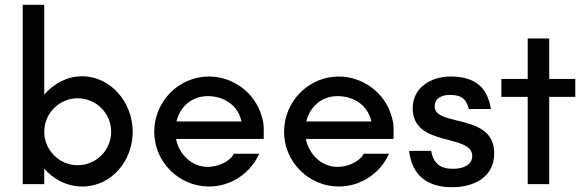

<svg xmlns="http://www.w3.org/2000/svg" viewBox="-20 -770 2431 803"><path d="M305 -359C382 -359 445 -296 445 -219C445 -142 382 -79 305 -79C228 -79 165 -142 165 -219C165 -296 228 -359 305 -359ZM324 10C449 10 535 -100 535 -219C535 -339 446 -451 322 -451C261 -451 204 -420 165 -374V-750H75V0H165V-65C205 -18 262 10 324 10Z M1083 -237C1083 -252 1078 -274 1073 -289C1044 -384 953 -450 854 -450C727 -450 625 -345 625 -219C625 -93 728 10 854 10C945 10 1027 -44 1064 -127H958C940 -91 887 -72 849 -72C781 -72 729 -125 716 -189H1083ZM718 -262C733 -325 783 -368 849 -368C916 -368 976 -330 990 -262Z M1626 -237C1626 -252 1621 -274 1616 -289C1587 -384 1496 -450 1397 -450C1270 -450 1168 -345 1168 -219C1168 -93 1271 10 1397 10C1488 10 1570 -44 1607 -127H1501C1483 -91 1430 -72 1392 -72C1324 -72 1272 -125 1259 -189H1626ZM1261 -262C1276 -325 1326 -368 1392 -368C1459 -368 1519 -330 1533 -262Z M1871 13C1961 13 2047 -28 2047 -129C2047 -299 1798 -238 1798 -325C1798 -360 1829 -373 1860 -373C1907 -373 1929 -360 1941 -314H2033C2018 -411 1960 -450 1864 -450C1784 -450 1706 -405 1706 -317C1706 -153 1955 -212 1955 -118C1955 -76 1910 -64 1875 -64C1821 -64 1793 -86 1783 -139H1691C1703 -35 1769 13 1871 13Z M2187 -365V0H2277V-365H2386V-440H2277V-609H2187V-440H2077V-365Z"/></svg>

Font: Glacial Indifference
Style: Medium
Weight: 500
Version: Version 1.001